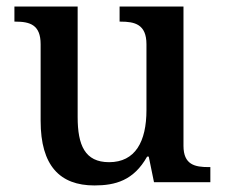

<svg xmlns="http://www.w3.org/2000/svg" viewBox="-20 -556 686 586"><path d="M268 10C332 10 388 -5 429 -78H434L450 0H622V-46H617C575 -46 540 -53 540 -111V-536H345V-490H348C391 -490 427 -482 427 -421V-220C427 -124 393 -61 313 -61C239 -61 217 -113 217 -199V-536H24V-490H27C72 -490 104 -480 104 -421V-187C104 -50 163 10 268 10Z"/></svg>

Font: Noto Naskh Arabic UI Medium
Style: Regular
Weight: 500
Designer: Monotype Design Team, David Williams, Mohamad Dakak and Nizar Qandah
Foundry: Monotype Imaging Inc.
Version: Version 2.014